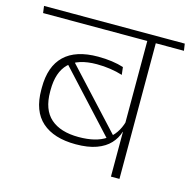

<svg xmlns="http://www.w3.org/2000/svg" viewBox="-111 -723 814 817"><g transform="rotate(15 296.0 -314.0)"><path d="M485 -607.5H447.5V0H485ZM384.5 -597.5H609L604.5 -628H380ZM-11.5 -597.5H544.5L540.5 -628H-15.5ZM136.5 -425.5 391 -149.5 415 -167.5 164.5 -438.5ZM65.5 -280.5Q65.5 -186.5 117.8 -140.2Q170 -94 266.5 -94Q320.5 -94 357.5 -107.5Q394.5 -121 416.2 -144.5Q438 -168 446.5 -197H451L448.5 -241Q432.5 -185.5 389.8 -156.2Q347 -127 270.5 -127Q190.5 -127 147.2 -165Q104 -203 104 -282.5V-289.5Q104 -368.5 143.8 -407.5Q183.5 -446.5 266.5 -446.5Q297 -446.5 325.8 -442.2Q354.5 -438 380 -430L376 -463.5Q353 -471 324.2 -475Q295.5 -479 263.5 -479Q165 -479 115.2 -431.2Q65.5 -383.5 65.5 -290.5Z"/></g></svg>

Font: Anek Devanagari Medium ExtraLight
Style: Regular
Weight: 250
Version: Version 1.003